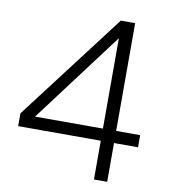

<svg xmlns="http://www.w3.org/2000/svg" viewBox="-81 -789 754 858"><g transform="rotate(10 296.0 -360.0)"><path d="M28 -176H403V0H463V-176H572V-231H463V-720H398L28 -234ZM95 -231 403 -641V-231Z"/></g></svg>

Font: Aspekta 250
Style: Regular
Weight: 250
Designer: Ivo Dolenc
Version: Version 2.000